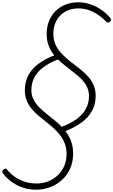

<svg xmlns="http://www.w3.org/2000/svg" viewBox="-65 -1150 987 1670"><path d="M251 500Q198 500 152.5 487.5Q107 475 70 453.5Q33 432 4.5 406.5Q-24 381 -40 356Q-46 348 -45 340.5Q-44 333 -33 324Q-22 315 -14.5 317Q-7 319 0 329Q28 363 66 389.5Q104 416 152 431Q200 446 254 446Q305 446 351 428.5Q397 411 434 377.5Q471 344 492.5 296.5Q514 249 514 188Q514 139 498.5 98.5Q483 58 457 24.5Q431 -9 399 -37.5Q367 -66 332.5 -93Q298 -120 265.5 -147.5Q233 -175 207.5 -207Q182 -239 166.5 -277.5Q151 -316 151 -363Q151 -439 182 -496.5Q213 -554 271.5 -596.5Q330 -639 407 -669Q377 -705 359 -750.5Q341 -796 341 -854Q341 -917 361.5 -967.5Q382 -1018 419 -1054.5Q456 -1091 506.5 -1110.5Q557 -1130 617 -1130Q670 -1130 722 -1112.5Q774 -1095 818.5 -1063.5Q863 -1032 895 -992Q902 -983 901.5 -976.5Q901 -970 890 -961Q881 -953 873 -953.5Q865 -954 859 -961Q823 -999 783.5 -1024.5Q744 -1050 703 -1063.5Q662 -1077 616 -1077Q553 -1077 504 -1049.5Q455 -1022 427 -972.5Q399 -923 399 -856Q399 -808 414.5 -770Q430 -732 456.5 -700.5Q483 -669 515 -641.5Q547 -614 582.5 -587.5Q618 -561 650.5 -533.5Q683 -506 709.5 -474.5Q736 -443 751.5 -404Q767 -365 767 -316Q767 -241 733.5 -182.5Q700 -124 641 -82Q582 -40 504 -10Q534 28 552.5 76Q571 124 571 186Q571 258 545.5 315.5Q520 373 475.5 414Q431 455 372.5 477.5Q314 500 251 500ZM472 -47Q545 -74 597.5 -111.5Q650 -149 679.5 -199Q709 -249 709 -314Q709 -351 697 -382Q685 -413 663 -439.5Q641 -466 614.5 -489Q588 -512 558 -535Q528 -558 497.5 -582Q467 -606 440 -633Q367 -605 315 -567.5Q263 -530 235.5 -480Q208 -430 208 -365Q208 -329 220 -299Q232 -269 253 -243Q274 -217 300 -193.5Q326 -170 356 -146.5Q386 -123 416 -99Q446 -75 472 -47Z"/></svg>

Font: Playwrite CU ExtraLight
Style: Regular
Weight: 250
Designer: Veronika Burian, José Scaglione
Foundry: TypeTogether
Version: Version 1.002